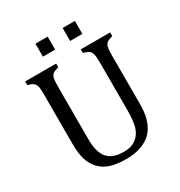

<svg xmlns="http://www.w3.org/2000/svg" viewBox="-192 -959 1032 1100"><g transform="rotate(-30 324.0 -408.5)"><path d="M549 -230Q549 -177 540 -139Q530 -102 512 -74Q495 -48 469.5 -30.5Q444 -13 408 -2.5Q372 8 323 8Q264 8 221.5 -5.5Q179 -19 151.5 -49Q124 -79 112 -119.5Q100 -160 100 -223V-544Q100 -583 97.5 -596Q95 -609 90 -617Q85 -625 76.5 -630.5Q68 -636 44 -643V-667H249V-643Q222 -636 211 -627.5Q200 -619 196 -601.5Q192 -584 192 -544V-199Q192 -151 202 -119Q212 -87 230.5 -69Q249 -51 273.5 -43Q298 -35 335 -35Q370 -35 395.5 -47Q421 -59 438.5 -83.5Q456 -108 462.5 -143.5Q469 -179 469 -239V-544Q469 -587 464.5 -602.5Q460 -618 450.5 -626.5Q441 -635 412 -643V-667H606V-643Q578 -635 567.5 -626.5Q557 -618 553 -601Q549 -584 549 -544ZM464 -825V-739H383V-825ZM284 -825V-739H203V-825Z"/></g></svg>

Font: Myanglish
Style: Regular
Weight: 400
Designer: KyawKyaw ( MaYenGone)
Foundry: TattooFont3D
Version: Version 1.003 December 13, 2014